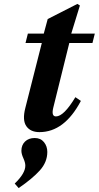

<svg xmlns="http://www.w3.org/2000/svg" viewBox="-20 -661 503 978"><path d="M109 -111 193 -442H110L122 -490H203L223 -564L374 -641L387 -633L343 -490H463L451 -442H333L251 -111Q241 -68 265 -68Q305 -68 364 -166L392 -147Q308 12 181 12Q135 12 114 -18.5Q93 -49 109 -111ZM55 274Q109 222 109 183Q109 167 99 145Q89 123 89 107Q89 78 107.5 60Q126 42 157 42Q187 42 204 63Q221 84 221 113Q221 165 182.5 207.5Q144 250 75 297Z"/></svg>

Font: Lingua Franca
Style: Bold Italic
Weight: 700
Italic angle: -13°
Version: Version 1.19